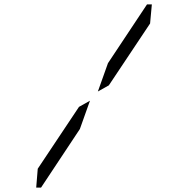

<svg xmlns="http://www.w3.org/2000/svg" viewBox="-20 -938 856 875"><path d="M472 -650 650 -918H672L664 -831L476 -549L426 -521ZM167 -83H145L152 -169L340 -451L390 -479L344 -350Z"/></svg>

Font: DSEG14 Modern
Style: Light Italic
Weight: 300
Italic angle: -5°
Designer: Keshikan(Twitter:@keshinomi_88pro)
Version: Version 0.46